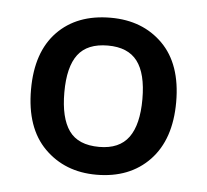

<svg xmlns="http://www.w3.org/2000/svg" viewBox="-36 -760 452 419"><g transform="rotate(5 190.0 -550.0)"><path d="M349 -551Q349 -469 305.5 -423.5Q262 -378 189 -378Q120 -378 75.5 -422.5Q31 -467 31 -551Q31 -633 74 -677.5Q117 -722 191 -722Q261 -722 305 -678Q349 -634 349 -551ZM104 -551Q104 -495 124 -467Q144 -439 190 -439Q234 -439 254.5 -467Q275 -495 275 -551Q275 -607 254.5 -634Q234 -661 190 -661Q145 -661 124.5 -634Q104 -607 104 -551Z"/></g></svg>

Font: Noto Sans Ol Chiki Medium
Style: Regular
Weight: 500
Designer: Monotype Design Team, Lewis McGuffie
Foundry: Monotype Imaging Inc.
Version: Version 2.003; ttfautohint (v1.8.4.7-5d5b)